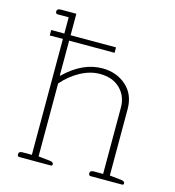

<svg xmlns="http://www.w3.org/2000/svg" viewBox="-106 -800 810 890"><g transform="rotate(15 299.0 -355.0)"><path d="M58 -11Q58 -25 76 -25H121V-581H58V-607H121V-685H67Q63 -685 60.5 -688Q58 -691 58 -696Q58 -710 76 -710H151V-607H369V-581H151V-415L153 -413Q239 -497 334 -497Q402 -497 448.5 -456Q495 -415 495 -344V-26L551 -20Q568 -18 568 -8Q568 0 561 0H409Q405 0 402.5 -3Q400 -6 400 -11Q400 -25 418 -25H463V-343Q463 -398 427 -433.5Q391 -469 329 -469Q283 -469 236 -443.5Q189 -418 153 -376V-26L209 -20Q226 -18 226 -8Q226 0 219 0H67Q63 0 60.5 -3Q58 -6 58 -11Z"/></g></svg>

Font: Maitree ExtraLight
Style: Regular
Weight: 250
Designer: CadsonDemak Team
Foundry: CadsonDemak
Version: Version 1.002